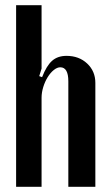

<svg xmlns="http://www.w3.org/2000/svg" viewBox="-20 -719 421 739"><path d="M142 -422Q159 -466 180.5 -485Q202 -504 236 -504Q284 -504 315.5 -474.5Q347 -445 347 -400V0H243V-406Q243 -460 212 -460Q200 -460 187 -449.5Q174 -439 163.5 -422Q153 -405 146.5 -384Q140 -363 140 -343V0H42V-699H140V-455L131 -426Z"/></svg>

Font: Moniqa Paragraph
Style: Bold
Weight: 700
Designer: Rajesh Rajput
Foundry: Rajesh Rajput
Version: Version 1.000